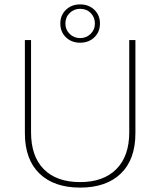

<svg xmlns="http://www.w3.org/2000/svg" viewBox="-20 -842 728 872"><path d="M595 -237Q595 -118 529 -54Q463 10 344 10Q225 10 159 -54Q93 -118 93 -237V-660H121V-241Q121 -132 179 -73.5Q237 -15 344 -15Q450 -15 508.5 -74Q567 -133 567 -241V-660H595ZM434 -735Q434 -697 408.5 -672.5Q383 -648 344 -648Q305 -648 279.5 -672.5Q254 -697 254 -735Q254 -773 279.5 -797.5Q305 -822 344 -822Q383 -822 408.5 -797.5Q434 -773 434 -735ZM277 -735Q277 -707 296.5 -688Q316 -669 344 -669Q372 -669 391.5 -688Q411 -707 411 -735Q411 -764 392 -783Q373 -802 344 -802Q316 -802 296.5 -783Q277 -764 277 -735Z"/></svg>

Font: Work Sans ExtraLight
Style: Regular
Weight: 280
Designer: Wei Huang
Foundry: Wei Huang
Version: Version 1.500